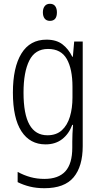

<svg xmlns="http://www.w3.org/2000/svg" viewBox="-20 -751 529 1012"><path d="M225 -542Q277 -542 309 -517.5Q341 -493 361 -452H364L371 -532H416V19Q416 126 368 183.5Q320 241 214 241Q172 241 137.5 232.5Q103 224 73 209V155Q106 173 140.5 182.5Q175 192 214 192Q288 192 324.5 152Q361 112 361 27V-4Q361 -24 362 -46Q363 -68 365 -93H361Q343 -45 307.5 -17.5Q272 10 220 10Q138 10 93 -59Q48 -128 48 -263Q48 -396 93 -469Q138 -542 225 -542ZM233 -493Q165 -493 134.5 -432Q104 -371 104 -263Q104 -149 135.5 -93.5Q167 -38 230 -38Q277 -38 306 -64.5Q335 -91 348.5 -136Q362 -181 362 -237V-294Q362 -387 332 -440Q302 -493 233 -493ZM243 -731Q262 -731 271 -718.5Q280 -706 280 -686Q280 -641 243 -641Q225 -641 215.5 -653Q206 -665 206 -686Q206 -706 215.5 -718.5Q225 -731 243 -731Z"/></svg>

Font: Noto Sans Devanagari UI Condensed Light
Style: Regular
Weight: 300
Width: 3
Designer: Jelle Bosma - Monotype Design Team
Foundry: Monotype Imaging Inc.
Version: Version 2.004; ttfautohint (v1.8.4.7-5d5b)